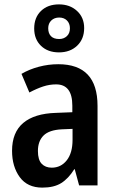

<svg xmlns="http://www.w3.org/2000/svg" viewBox="-20 -846 531 876"><path d="M246 -553Q425 -553 425 -363V0H341L321 -74H319Q292 -31 259 -10.5Q226 10 173 10Q105 10 70 -38Q35 -86 35 -158Q35 -242 86 -285Q137 -328 235 -331L310 -334V-364Q310 -461 236 -461Q206 -461 177 -451.5Q148 -442 114 -424L78 -509Q114 -530 157.5 -541.5Q201 -553 246 -553ZM262 -256Q204 -253 178.5 -227.5Q153 -202 153 -157Q153 -117 170 -99Q187 -81 216 -81Q258 -81 284.5 -114.5Q311 -148 311 -208V-258ZM249 -607Q198 -607 167 -637Q136 -667 136 -716Q136 -766 167 -796Q198 -826 249 -826Q299 -826 331.5 -796Q364 -766 364 -718Q364 -668 332 -637.5Q300 -607 249 -607ZM250 -668Q271 -668 285 -681Q299 -694 299 -717Q299 -739 285.5 -752.5Q272 -766 250 -766Q228 -766 214 -752.5Q200 -739 200 -717Q200 -694 212.5 -681Q225 -668 250 -668Z"/></svg>

Font: Noto Sans Gurmukhi Condensed SemiBold
Style: Regular
Weight: 600
Width: 3
Designer: Jelle Bosma - Monotype Design Team
Foundry: Monotype Imaging Inc.
Version: Version 2.004; ttfautohint (v1.8.4.7-5d5b)